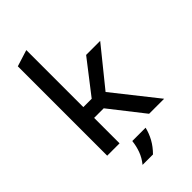

<svg xmlns="http://www.w3.org/2000/svg" viewBox="-285 -853 1121 1121"><g transform="rotate(-45 275.5 -293.0)"><path d="M75 0V-738L177 -770V-299H246L404 -503H520L283 -210H177V0ZM421 0 250 -218 312 -294 545 0ZM183 184Q209 152 222 116.5Q235 81 239 43H349Q340 81 320.5 116.5Q301 152 269 184Z"/></g></svg>

Font: REM
Style: Regular
Weight: 400
Designer: Octavio Pardo
Foundry: Ashler Design
Version: Version 1.005;gftools[0.9.28]